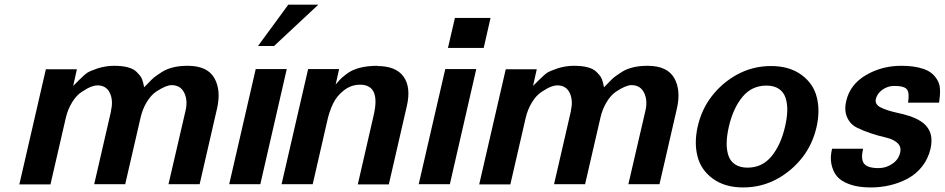

<svg xmlns="http://www.w3.org/2000/svg" viewBox="-20 -800 4103 834"><path d="M462.9 -319.8 461.9 -318.8Q472.7 -363.8 457 -396.5Q441.4 -429.2 402.8 -429.2Q391.6 -429.2 378.2 -424.1Q364.7 -418.9 357.7 -414.8Q350.6 -410.6 335 -400.9Q312 -386.2 293.2 -355.5Q274.4 -324.7 266.1 -289.1L199.2 1H64L179.2 -499H314L297.9 -426.8L323.2 -452.1Q349.6 -478 360.1 -484.6Q370.6 -491.2 403.8 -502.9Q439.9 -514.2 475.1 -514.2Q546.9 -514.2 573.2 -487.8Q586.9 -474.1 592.3 -465.6Q597.7 -457 602.1 -439.9Q605 -422.9 606 -420.9L624 -439Q640.1 -456.5 650.4 -464.6Q660.6 -472.7 684.1 -487.8Q726.1 -514.2 794.9 -514.2Q880.9 -514.2 911.1 -460.9Q940.9 -408.2 922.9 -329.1L847.2 0H711.9L786.1 -319.8Q796.4 -363.8 780.3 -397Q764.2 -430.2 725.1 -430.2Q701.2 -430.2 658.2 -401.9Q635.7 -386.7 617.4 -356.4Q599.1 -326.2 590.8 -290L523.9 0H389.2Z M1362.8 -779.8 1170.4 -600.1H1100.6L1232.4 -779.8ZM1110.8 0H975.6L1090.8 -500H1225.6Z M1621.1 -514.2 1619.1 -513.2Q1700.2 -513.2 1733.2 -466.8Q1766.1 -420.4 1747.1 -338.9L1668.9 1H1534.2L1603 -298.8Q1634.3 -432.1 1543.9 -432.1Q1505.9 -432.1 1474.4 -408Q1442.9 -383.8 1426.3 -349.1Q1410.6 -315.4 1402.3 -278.8L1338.4 0H1203.1L1318.4 -500H1453.1L1438 -433.1Q1441.4 -437 1447.3 -443.6Q1453.1 -450.2 1454.8 -451.9Q1456.5 -453.6 1460 -457.3Q1463.4 -460.9 1466.3 -463.4Q1469.2 -465.8 1473.4 -469.2Q1477.5 -472.7 1484.4 -478Q1530.3 -514.2 1621.1 -514.2Z M2081.1 -591.8H1925.8L1956.1 -722.2H2110.8ZM1934.1 0H1798.8L1914.1 -500H2048.8Z M2460.4 -319.8 2459.5 -318.8Q2470.2 -363.8 2454.6 -396.5Q2439 -429.2 2400.4 -429.2Q2389.2 -429.2 2375.7 -424.1Q2362.3 -418.9 2355.2 -414.8Q2348.1 -410.6 2332.5 -400.9Q2309.6 -386.2 2290.8 -355.5Q2272 -324.7 2263.7 -289.1L2196.8 1H2061.5L2176.8 -499H2311.5L2295.4 -426.8L2320.8 -452.1Q2347.2 -478 2357.7 -484.6Q2368.2 -491.2 2401.4 -502.9Q2437.5 -514.2 2472.7 -514.2Q2544.4 -514.2 2570.8 -487.8Q2584.5 -474.1 2589.8 -465.6Q2595.2 -457 2599.6 -439.9Q2602.5 -422.9 2603.5 -420.9L2621.6 -439Q2637.7 -456.5 2647.9 -464.6Q2658.2 -472.7 2681.6 -487.8Q2723.6 -514.2 2792.5 -514.2Q2878.4 -514.2 2908.7 -460.9Q2938.5 -408.2 2920.4 -329.1L2844.7 0H2709.5L2783.7 -319.8Q2793.9 -363.8 2777.8 -397Q2761.7 -430.2 2722.7 -430.2Q2698.7 -430.2 2655.8 -401.9Q2633.3 -386.7 2615 -356.4Q2596.7 -326.2 2588.4 -290L2521.5 0H2386.7Z M3527.3 -250Q3510.3 -174.3 3466.1 -117.2Q3421.9 -60.1 3359.4 -24.9Q3290 14.2 3208 14.2Q3127.9 14.2 3075.7 -24.4Q3023.4 -63 3009.3 -123Q2995.1 -179.7 3010.3 -249Q3027.3 -324.7 3071.5 -381.8Q3115.7 -439 3178.2 -474.1Q3247.6 -513.2 3329.1 -513.2Q3409.2 -513.2 3461.7 -474.6Q3514.2 -436 3528.3 -376Q3542.5 -319.3 3527.3 -250ZM3227.1 -71.8Q3290.5 -71.8 3331.1 -120.8Q3371.6 -169.9 3390.1 -250Q3398.9 -288.1 3399.7 -319.3Q3400.4 -350.6 3392.1 -375.5Q3383.8 -400.4 3362.8 -414.3Q3341.8 -428.2 3309.1 -428.2Q3245.6 -428.2 3205.1 -379.2Q3164.6 -330.1 3146 -250Q3137.2 -211.9 3136.5 -180.7Q3135.7 -149.4 3144 -124.5Q3152.3 -99.6 3173.3 -85.7Q3194.3 -71.8 3227.1 -71.8Z M3864.3 -426.8Q3836.4 -426.8 3813.2 -410.4Q3790 -394 3784.2 -369.1Q3779.8 -345.7 3806.2 -333Q3833.5 -319.8 3873 -311Q3888.7 -307.6 3901.6 -304.4Q3914.6 -301.3 3929.2 -296.4Q3943.8 -291.5 3955.3 -286.4Q3966.8 -281.2 3978.5 -273.9Q3990.2 -266.6 3998.5 -258.3Q4006.8 -250 4013.4 -239Q4020 -228 4023.2 -215.6Q4026.4 -203.1 4026.1 -187.3Q4025.9 -171.4 4022 -153.8Q4011.7 -110.4 3985.6 -77.1Q3959.5 -43.9 3923.1 -24.4Q3886.7 -4.9 3846.4 4.6Q3806.2 14.2 3763.2 14.2Q3729 14.2 3700.9 8.8Q3672.9 3.4 3648.7 -8.8Q3624.5 -21 3610.8 -40.3Q3597.2 -59.6 3591.3 -87.9Q3585.4 -116.2 3594.2 -153.8H3729Q3718.3 -108.4 3733.4 -89.1Q3748.5 -69.8 3796.4 -69.8Q3828.6 -69.8 3856 -88.4Q3883.3 -106.9 3890.1 -137.2Q3896 -163.1 3877.9 -179.2Q3859.9 -195.3 3830.1 -202.1Q3756.3 -219.2 3703.1 -245.1Q3673.3 -259.8 3659.7 -290.3Q3646 -320.8 3656.2 -362.8Q3672.9 -433.6 3741.7 -473.9Q3810.5 -514.2 3895 -514.2Q3923.8 -514.2 3947 -511Q3970.2 -507.8 3991.7 -500.5Q4013.2 -493.2 4027.6 -481.2Q4042 -469.2 4052.2 -451.4Q4062.5 -433.6 4063.2 -409.7Q4064 -385.7 4059.1 -354H3924.3Q3931.2 -396 3919.7 -411.4Q3908.2 -426.8 3864.3 -426.8Z"/></svg>

Font: Perun
Style: Bold Italic
Weight: 700
Italic angle: -12°
Foundry: Copyright (c) Stefan Peev, Context Ltd, 2016
Version: Version 001.000